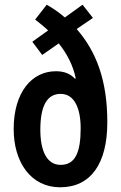

<svg xmlns="http://www.w3.org/2000/svg" viewBox="-20 -784 513 814"><path d="M178 -764 129 -701C147 -687 166 -672 184 -655L117 -607L159 -551L229 -600C265 -555 290 -506 301 -452L298 -450C278 -472 251 -482 217 -482C115 -482 38 -393 38 -237C38 -96 111 10 235 10C364 10 435 -89 435 -266C435 -444 388 -566 305 -661L374 -708L330 -764L255 -710C228 -733 203 -750 178 -764ZM237 -386C295 -386 322 -326 322 -240C322 -136 298 -85 237 -85C177 -85 151 -147 151 -234C151 -336 180 -386 237 -386Z"/></svg>

Font: Noto Sans Arabic UI XCn SmBd
Style: Regular
Weight: 600
Width: 2
Designer: Monotype Design Team, Nadine Chahine and Nizar Qandah
Foundry: Monotype Imaging Inc.
Version: Version 2.010